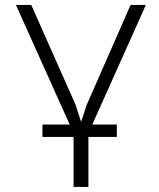

<svg xmlns="http://www.w3.org/2000/svg" viewBox="-20 -548 640 771"><path d="M449.2 2H335V202.6H275.4V2H150.4V-47.9H259.8L43.9 -528.3H105.5L283.2 -127.9L305.7 -58.6L328.6 -127.9L504.4 -528.3H565.9L350.6 -47.9H449.2Z"/></svg>

Font: Roboto Mono Light
Style: Regular
Weight: 300
Designer: Google
Version: Version 2.000985; 2015; ttfautohint (v1.3)